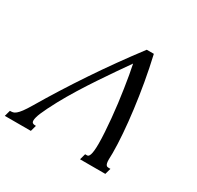

<svg xmlns="http://www.w3.org/2000/svg" viewBox="-298 -907 1117 1088"><g transform="rotate(30 260.5 -363.5)"><path d="M366.2 -726.6H412.6Q431.6 -644.5 446.3 -560.8Q460.9 -477.1 470.9 -398.4Q481 -319.8 486.3 -249.3Q491.7 -178.7 491.7 -123.5Q491.7 -112.3 491.2 -101.6Q490.7 -90.8 490.7 -81.1Q490.7 -65.9 492.7 -57.6Q494.6 -49.3 498 -45.2Q501.5 -41 505.6 -40Q509.8 -39.1 513.7 -39.1H525.4L514.6 0H349.1L359.9 -39.1H372.6Q377.4 -39.1 381.6 -42.7Q385.7 -46.4 389.2 -56.4Q392.6 -66.4 394.5 -84Q396.5 -101.6 396.5 -128.9Q396.5 -162.6 393.8 -204.1Q391.1 -245.6 387 -290.8Q382.8 -335.9 377 -382.1Q371.1 -428.2 364.5 -471.7Q357.9 -515.1 351.3 -553.2Q344.7 -591.3 338.4 -620.1Q311 -581.1 277.8 -533.2Q244.6 -485.4 209.5 -432.6Q174.3 -379.9 139.6 -324Q105 -268.1 75.2 -213.4Q57.6 -180.7 45.2 -155.5Q32.7 -130.4 24.9 -111.8Q17.1 -93.3 13.7 -80.3Q10.3 -67.4 10.3 -59.1Q10.3 -47.4 16.4 -43.2Q22.5 -39.1 32.2 -39.1H38.1L27.3 0H-143.1L-132.3 -39.1H-129.9Q-121.1 -39.1 -112.5 -40.8Q-104 -42.5 -93.3 -51.3Q-82.5 -60.1 -68.6 -78.6Q-54.7 -97.2 -34.7 -130.9Q50.8 -275.9 151.9 -426.8Q252.9 -577.6 366.2 -726.6Z"/></g></svg>

Font: Arian Grqi
Style: Italic
Weight: 400
Italic angle: -15°
Designer: Ruben Hakobyan (Tarumian)
Foundry: Ruben Hakobyan (Tarumian)
Version: Version 1.002